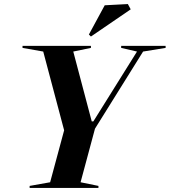

<svg xmlns="http://www.w3.org/2000/svg" viewBox="-20 -926 836 946"><path d="M126 0H465V-10L377 -28L448 -292L685 -672L796 -690V-700H577V-690L655 -672L440 -328H432L341 -672L428 -690V-700H91V-690L193 -672L296 -284L227 -28L126 -10ZM428 -746 624 -880 610 -906 496 -900 418 -756Z"/></svg>

Font: Mazius Display Extra Italic
Style: Bold
Weight: 700
Italic angle: -17°
Designer: Alberto Casagrande & Collletttivo
Foundry: Collletttivo
Version: Version 2.000;Glyphs 3.2 (3217)